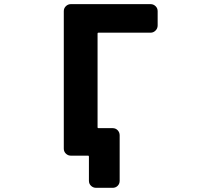

<svg xmlns="http://www.w3.org/2000/svg" viewBox="-20 -775 1040 933"><path d="M447.3 137.7Q432.6 137.7 422.4 127.9Q412.1 118.2 412.1 103.5V-13.7Q412.1 -18.6 408.2 -18.6H324.2Q310.5 -18.6 300.3 -28.3Q290 -38.1 290 -52.7V-720.7Q290 -735.4 300.3 -745.1Q310.5 -754.9 324.2 -754.9H711.9Q725.6 -754.9 735.8 -745.1Q746.1 -735.4 746.1 -720.7V-651.4Q746.1 -636.7 735.8 -626.5Q725.6 -616.2 711.9 -616.2H458Q454.1 -616.2 454.1 -612.3V-156.2Q454.1 -152.3 458 -152.3H527.3Q542 -152.3 551.8 -142.1Q561.5 -131.8 561.5 -117.2V103.5Q561.5 118.2 551.8 127.9Q542 137.7 527.3 137.7Z"/></svg>

Font: Rounded-L Mgen+ 1mn bold
Style: Bold
Weight: 700
Designer: [Source Han Sans]
Ryoko NISHIZUKA  (kana & ideographs); Paul D. Hunt (Latin, Greek & Cyrillic); Wenlong ZHANG  (bopomofo
Version: Version 1.059.20150602